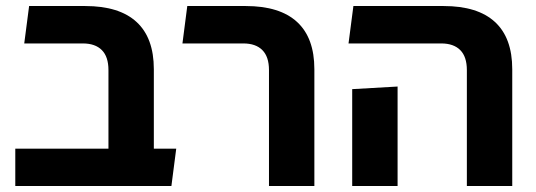

<svg xmlns="http://www.w3.org/2000/svg" viewBox="-20 -623 1794 643"><path d="M343.2 0V-388.2Q343.2 -433 321.1 -455.2Q299 -477.5 257.5 -477.5H61.2L77.5 -602.8H265.5Q379.2 -602.8 437.2 -549.5Q495.2 -496.2 495.2 -391.2V-114.5Q487.8 -85.2 468.4 -56Q449 -26.8 429 0ZM31.2 0V-125.2H570.2L554 0Z M880.8 0V-388.2Q880.8 -433 858.6 -455.2Q836.5 -477.5 795 -477.5H591L607.2 -602.8H803Q916.8 -602.8 974.8 -549.5Q1032.8 -496.2 1032.8 -391.2V0Z M1543.5 0V-388.2Q1543.5 -433 1521.4 -455.2Q1499.2 -477.5 1457.8 -477.5H1147.2L1163.5 -602.8H1465.8Q1579.5 -602.8 1637.5 -549.5Q1695.5 -496.2 1695.5 -391.2V0ZM1159.5 0V-324.5L1311.5 -333.2V0Z"/></svg>

Font: Noto Sans Hebrew Light
Style: Regular
Weight: 100
Version: Version 3.000